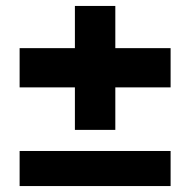

<svg xmlns="http://www.w3.org/2000/svg" viewBox="-20 -626 640 646"><path d="M232 -332H46V-464H232V-606H368V-464H554V-332H368V-189H232ZM46 -118H554V0H46Z"/></svg>

Font: Mona Sans ExtraBold
Style: Regular
Weight: 800
Designer: Deni Anggara
Foundry: GitHub
Version: Version 2.000